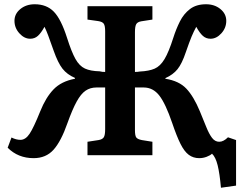

<svg xmlns="http://www.w3.org/2000/svg" viewBox="-20 -729 1134 902"><path d="M1018 153Q1012 86 1002.5 47.5Q993 9 976 -7Q968 1 951 7.5Q934 14 916 14Q888 14 867 -1.5Q846 -17 828 -53Q810 -89 789 -151Q758 -242 728.5 -280Q699 -318 655 -318H614V-118Q614 -92 620 -83.5Q626 -75 646 -71L696 -63V0H391V-63L443 -71Q461 -74 467.5 -84Q474 -94 474 -122V-318H433Q404 -318 382 -303Q360 -288 340 -251.5Q320 -215 297 -151Q267 -65 231.5 -25.5Q196 14 138 14Q65 14 16 -35L34 -83Q56 -72 76 -72Q100 -72 119 -100.5Q138 -129 169 -206Q195 -271 231.5 -309Q268 -347 332 -359V-363Q295 -379 273.5 -406.5Q252 -434 232 -491Q215 -539 206.5 -562Q198 -585 189 -603Q173 -574 158 -560.5Q143 -547 122 -547Q94 -547 71 -572.5Q48 -598 48 -631Q48 -664 75.5 -686.5Q103 -709 143 -709Q199 -709 233 -674Q267 -639 295 -551Q316 -485 334.5 -452Q353 -419 379 -407Q405 -395 448 -394Q455 -392 461.5 -391.5Q468 -391 474 -391V-582Q474 -608 467.5 -617.5Q461 -627 441 -630L391 -637V-700H696V-637L644 -629Q626 -626 620 -615.5Q614 -605 614 -578V-391Q626 -391 637 -393Q680 -395 706.5 -406.5Q733 -418 753 -451.5Q773 -485 794 -551Q807 -592 825 -628Q843 -664 872.5 -686.5Q902 -709 948 -709Q988 -709 1015.5 -686.5Q1043 -664 1043 -631Q1043 -598 1020 -572.5Q997 -547 969 -547Q948 -547 933 -560.5Q918 -574 902 -603Q890 -581 880 -557Q870 -533 853 -484Q835 -430 814 -404Q793 -378 757 -362V-359Q821 -349 855.5 -312.5Q890 -276 919 -206Q936 -165 949 -132.5Q962 -100 976 -81.5Q990 -63 1010 -63Q1030 -63 1051 -84L1089 -71V143Z"/></svg>

Font: Literata 12pt SemiBold
Style: Regular
Weight: 600
Designer: Latin by Veronika Burian and Jose Scaglione. Greek by Irene Vlachou. Cyrillic by Vera Evstafieva.
Foundry: TypeTogether
Version: Version 3.002